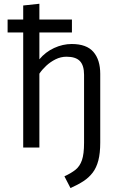

<svg xmlns="http://www.w3.org/2000/svg" viewBox="-20 -766 640 997"><path d="M184.5 -746.5V-664.5H353.5V-597.5H184.5V-458Q216 -496 261 -516.8Q306 -537.5 352.5 -537.5Q429.5 -537.5 465 -496.5Q500.5 -455.5 500.5 -382.5V-26Q500.5 29 490.8 66.8Q481 104.5 461.5 130.2Q442 156 413.2 174.8Q384.5 193.5 346 210.5L314.5 149.5Q349.5 133.5 372 115.5Q394.5 97.5 405.5 65.8Q416.5 34 416.5 -24V-377.5Q416.5 -426.5 394.8 -449Q373 -471.5 325.5 -471.5Q295.5 -471.5 268.5 -458Q241.5 -444.5 220 -424.5Q198.5 -404.5 184.5 -383.5V0H100.5V-597.5H19.5V-664.5H100.5V-737.5Z"/></svg>

Font: Fast_Mono
Style: Regular
Weight: 400
Monospace: yes
Designer: Carrois Corporate, Edenspiekermann AG, Nikita Prokopov
Foundry: Carrois Corporate, Edenspiekermann AG, Nikita Prokopov
Version: Version 5.002